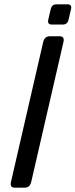

<svg xmlns="http://www.w3.org/2000/svg" viewBox="-20 -868 349 888"><path d="M220.2 -754.4Q198.2 -754.4 203.1 -776.4L214.8 -826.2Q219.7 -848.1 241.7 -848.1H291.5Q313.5 -848.1 308.6 -826.2L296.9 -776.4Q292 -754.4 270 -754.4ZM48.8 0Q24.4 0 30.8 -26.9L179.7 -673.3Q186 -700.2 210.4 -700.2H255.4Q279.8 -700.2 273.4 -673.3L124.5 -26.9Q118.2 0 93.8 0Z"/></svg>

Font: Istok Web
Style: BoldItalic
Weight: 700
Italic angle: -13°
Designer: Andrey V. Panov
Foundry: Andrey V. Panov
Version: Version 1.0.2g